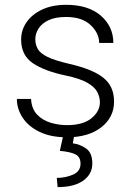

<svg xmlns="http://www.w3.org/2000/svg" viewBox="-20 -558 547 794"><path d="M393.1 -134.8Q393.1 -156.7 382.3 -177.5Q371.6 -198.2 341.1 -215.8Q310.5 -233.4 252 -245.6Q163.6 -264.2 115.5 -296.9Q67.4 -329.6 67.4 -394.5Q67.4 -434.1 90.1 -466.6Q112.8 -499 154.5 -518.6Q196.3 -538.1 253.4 -538.1Q345.2 -538.1 397 -493.2Q448.7 -448.2 448.7 -380.4H390.1Q390.1 -420.9 354.7 -454.3Q319.3 -487.8 253.4 -487.8Q208 -487.8 179.9 -474.1Q151.9 -460.4 138.9 -439.2Q126 -418 126 -396Q126 -373 136.5 -355Q147 -336.9 177.2 -322.3Q207.5 -307.6 266.6 -293.9Q362.8 -272 407.2 -236.6Q451.7 -201.2 451.7 -138.2Q451.7 -72.8 398.7 -31.5Q345.7 9.8 256.8 9.8Q189.9 9.8 143.6 -12.7Q97.2 -35.2 73.5 -71.5Q49.8 -107.9 49.8 -148.9H108.4Q110.8 -107.4 133.8 -83.7Q156.7 -60.1 190.2 -50.3Q223.6 -40.5 256.8 -40.5Q323.7 -40.5 358.4 -69.1Q393.1 -97.7 393.1 -134.8ZM241.2 3.4H286.6L281.2 34.7Q311.5 38.6 336.7 56.6Q361.8 74.7 361.8 118.2Q361.8 162.1 324.2 189Q286.6 215.8 218.3 215.8L214.8 177.7Q251 177.7 282 164.1Q313 150.4 313 119.1Q313 90.8 292 80.3Q271 69.8 227.5 65.9Z"/></svg>

Font: Vazirmatn RD FD ExtraLight
Style: Regular
Weight: 200
Designer: Saber Rastikerdar
Foundry: Saber Rastikerdar
Version: Version 33.003